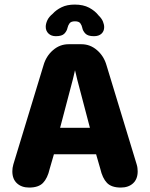

<svg xmlns="http://www.w3.org/2000/svg" viewBox="-20 -814 659 843"><path d="M108.1 9.5Q74.8 9.5 54.5 -9.2Q34.2 -27.8 34.2 -61.6Q34.2 -68.8 35.2 -76.5Q36.2 -84.1 38.6 -92.2L171.1 -527.6Q182.6 -567.8 212.7 -593.8Q242.8 -619.8 280.8 -619.8H337.8Q375.9 -619.8 406 -593.8Q436.1 -567.8 447.6 -527.6L580.1 -92.2Q582.6 -84.1 583.5 -76.5Q584.5 -68.8 584.5 -61.6Q584.5 -27.8 564.2 -9.1Q543.9 9.5 510.4 9.5Q469.5 9.5 449.7 -11Q429.9 -31.5 420.4 -72.8L402 -136.6H216.7L198.2 -72.8Q188.8 -31.5 168.9 -11Q149.1 9.5 108.1 9.5ZM243.9 -252.9H374.8L318.8 -465.9Q316.1 -477.3 313.8 -487.3Q311.6 -497.2 309.3 -505.6Q307.6 -497.2 305.1 -487.3Q302.7 -477.3 300 -465.9ZM392.3 -655.1Q365.9 -655.1 354.8 -666.7Q343.7 -678.2 341.2 -692.1Q339.2 -702.4 332.9 -711.4Q326.6 -720.4 309.1 -720.4Q291.7 -720.4 285.2 -711.4Q278.8 -702.4 276.5 -692.1Q273.6 -677.8 262.7 -666.4Q251.8 -655.1 225.3 -655.1Q205.1 -655.1 192.9 -666.8Q180.8 -678.5 180.8 -696.4Q180.8 -709.3 187.6 -724.5Q194.5 -739.8 211.2 -753.4Q226.6 -770.6 250.5 -782.2Q274.3 -793.9 308.1 -793.9Q345.5 -793.9 371.4 -780.2Q397.2 -766.4 412.7 -746.3Q426.1 -733.5 431.8 -720Q437.4 -706.4 437.4 -694.8Q437.4 -677.2 425.7 -666.2Q413.9 -655.1 392.3 -655.1Z"/></svg>

Font: Sono ExtraLight
Style: Regular
Weight: 200
Designer: Tyler Finck
Foundry: Tyler Finck
Version: Version 2.112